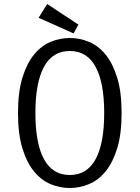

<svg xmlns="http://www.w3.org/2000/svg" viewBox="-20 -925 698 960"><path d="M70 -360Q70 -465 92 -536.5Q114 -608 150 -652Q186 -696 232.5 -715.5Q279 -735 329 -735Q379 -735 425.5 -715.5Q472 -696 508 -652Q544 -608 566 -536.5Q588 -465 588 -360Q588 -255 566 -183.5Q544 -112 508 -68Q472 -24 425 -4.5Q378 15 329 15Q279 15 232.5 -4.5Q186 -24 150 -68Q114 -112 92 -183.5Q70 -255 70 -360ZM157 -360Q157 -208 200 -129Q243 -50 329 -50Q415 -50 458 -129Q501 -208 501 -360Q501 -512 458 -591Q415 -670 329 -670Q243 -670 200 -591Q157 -512 157 -360ZM372 -802 348 -758 173 -836 216 -905Z"/></svg>

Font: Carrois Gothic
Style: Regular
Weight: 400
Designer: Ralph du Carrois
Foundry: Ralph du Carrois
Version: Version 1.002